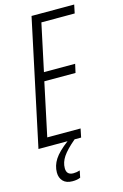

<svg xmlns="http://www.w3.org/2000/svg" viewBox="-139 -774 672 1052"><g transform="rotate(-15 197.5 -247.5)"><path d="M1 0 153 -714H395L385 -666H196L139 -399H316L305 -350H128L64 -49H253L243 0ZM136 219Q101 219 83 200Q65 181 65 151Q65 112 87.5 77Q110 42 166 0H206Q155 43 134 74.5Q113 106 113 139Q113 178 152 178Q161 178 170.5 176.5Q180 175 189 172L181 211Q172 215 161 217Q150 219 136 219Z"/></g></svg>

Font: Noto Sans ExtraCondensed Light
Style: Italic
Weight: 300
Width: 2
Italic angle: -12°
Designer: Monotype Design Team
Foundry: Monotype Imaging Inc.
Version: Version 2.013; ttfautohint (v1.8.4.7-5d5b)